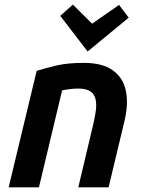

<svg xmlns="http://www.w3.org/2000/svg" viewBox="-20 -806 612 826"><path d="M17.2 0 137.8 -501.2Q173.5 -512.2 221.5 -523.9Q269.5 -535.5 340.5 -535.5Q420.5 -535.5 465.2 -503.5Q510 -471.5 521.8 -414Q533.5 -356.5 513.8 -278L447.2 0H316.8L380.2 -267.2Q387.8 -298.8 391.9 -327.1Q396 -355.5 391.4 -377.8Q386.8 -400 369.4 -412.5Q352 -425 316.5 -425Q299.8 -425 282.1 -422.9Q264.5 -420.8 247.2 -417.2L147.5 0ZM357 -584.5 239.2 -737.8 293.5 -786.2 376.2 -704.2 492.2 -784.8 533.8 -730Z"/></svg>

Font: Ubuntu Sans
Style: Italic
Weight: 400
Italic angle: -13.5°
Designer: Dalton Maag Ltd
Foundry: Dalton Maag Ltd
Version: Version 1.006